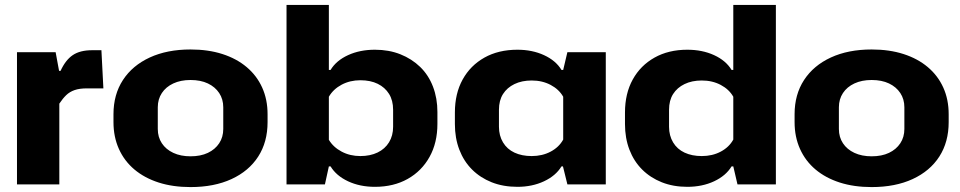

<svg xmlns="http://www.w3.org/2000/svg" viewBox="-20 -749 3902 780"><path d="M49 0V-537H206L220 -461H226Q246 -505 275.5 -525Q305 -545 354 -545H392L400 -390H333Q303 -390 283 -383Q263 -376 249 -362.5Q235 -349 221 -328V0Z M754 11Q682 11 624.5 -7.5Q567 -26 526 -60.5Q485 -95 463 -144Q441 -193 441 -253V-285Q441 -365 479.5 -424Q518 -483 588.5 -515.5Q659 -548 754 -548Q826 -548 883.5 -529.5Q941 -511 982 -476.5Q1023 -442 1045 -393.5Q1067 -345 1067 -285V-253Q1067 -172 1029 -113Q991 -54 920.5 -21.5Q850 11 754 11ZM754 -114Q795 -114 824.5 -128Q854 -142 870.5 -167Q887 -192 887 -225V-313Q887 -346 870.5 -371Q854 -396 824.5 -410Q795 -424 754 -424Q714 -424 684 -410Q654 -396 637.5 -371Q621 -346 621 -313V-225Q621 -192 637.5 -167Q654 -142 684 -128Q714 -114 754 -114Z M1503 10Q1442 10 1394 -12.5Q1346 -35 1323 -73H1316L1300 0H1144V-729H1316V-465H1323Q1346 -503 1394 -525Q1442 -547 1503 -547Q1560 -547 1606.5 -528.5Q1653 -510 1687 -477Q1721 -444 1739 -397Q1757 -350 1757 -294V-246Q1757 -169 1725 -111.5Q1693 -54 1636 -22Q1579 10 1503 10ZM1444 -115Q1484 -115 1514 -129.5Q1544 -144 1560.5 -171Q1577 -198 1577 -234V-303Q1577 -341 1560.5 -367.5Q1544 -394 1514.5 -408.5Q1485 -423 1444 -423Q1402 -423 1368 -405Q1334 -387 1316 -356V-181Q1334 -151 1368 -133Q1402 -115 1444 -115Z M2082 10Q2024 10 1977.5 -8.5Q1931 -27 1897.5 -60.5Q1864 -94 1846 -141Q1828 -188 1828 -245V-292Q1828 -369 1859.5 -426Q1891 -483 1948 -515Q2005 -547 2082 -547Q2142 -547 2190 -525Q2238 -503 2261 -465H2268L2285 -537H2441V0H2285L2267 -73H2261Q2238 -35 2190 -12.5Q2142 10 2082 10ZM2140 -115Q2183 -115 2217 -133Q2251 -151 2268 -182V-356Q2251 -386 2217 -404Q2183 -422 2140 -422Q2100 -422 2070 -407.5Q2040 -393 2023.5 -367Q2007 -341 2007 -303V-234Q2007 -198 2023.5 -170.5Q2040 -143 2070 -129Q2100 -115 2140 -115Z M2772 10Q2715 10 2668.5 -8.5Q2622 -27 2588.5 -60.5Q2555 -94 2537 -141Q2519 -188 2519 -245V-292Q2519 -369 2550.5 -426Q2582 -483 2639 -515Q2696 -547 2772 -547Q2833 -547 2881 -525Q2929 -503 2952 -465H2959V-729H3132V0H2976L2959 -73H2952Q2929 -35 2881 -12.5Q2833 10 2772 10ZM2831 -115Q2874 -115 2908 -133Q2942 -151 2959 -182V-356Q2942 -386 2908 -404Q2874 -422 2831 -422Q2791 -422 2761 -407.5Q2731 -393 2714.5 -367Q2698 -341 2698 -303V-234Q2698 -198 2714.5 -170.5Q2731 -143 2761 -129Q2791 -115 2831 -115Z M3521 11Q3449 11 3391.5 -7.5Q3334 -26 3293 -60.5Q3252 -95 3230 -144Q3208 -193 3208 -253V-285Q3208 -365 3246.5 -424Q3285 -483 3355.5 -515.5Q3426 -548 3521 -548Q3593 -548 3650.5 -529.5Q3708 -511 3749 -476.5Q3790 -442 3812 -393.5Q3834 -345 3834 -285V-253Q3834 -172 3796 -113Q3758 -54 3687.5 -21.5Q3617 11 3521 11ZM3521 -114Q3562 -114 3591.5 -128Q3621 -142 3637.5 -167Q3654 -192 3654 -225V-313Q3654 -346 3637.5 -371Q3621 -396 3591.5 -410Q3562 -424 3521 -424Q3481 -424 3451 -410Q3421 -396 3404.5 -371Q3388 -346 3388 -313V-225Q3388 -192 3404.5 -167Q3421 -142 3451 -128Q3481 -114 3521 -114Z"/></svg>

Font: Hubot Sans SemiExpanded
Style: Bold
Weight: 700
Width: 6
Designer: Deni Anggara
Foundry: GitHub, Inc., Subsidiary of Microsoft Corporation
Version: Version 2.000